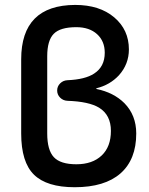

<svg xmlns="http://www.w3.org/2000/svg" viewBox="-20 -784 614 792"><path d="M288.1 -11.7Q172.9 -11.7 120.1 -63.5Q67.4 -115.2 67.4 -233.4V-539.1Q67.4 -762.7 290 -763.7Q390.6 -763.7 451.2 -712.4Q511.7 -661.1 511.7 -580.1Q511.7 -519.5 470.7 -473.6Q433.6 -433.6 377.9 -419.9Q377 -418.9 377 -418Q377 -417 377.9 -417Q449.2 -402.3 493.2 -358.4Q542 -308.6 542 -233.4Q542 -126 477.1 -68.8Q412.1 -11.7 288.1 -11.7ZM174.8 -551.8V-233.4Q174.8 -165 202.1 -135.7Q229.5 -106.4 294.9 -106.4Q361.3 -106.4 399.4 -142.6Q437.5 -178.7 437.5 -244.1Q437.5 -309.6 388.7 -339.8Q346.7 -365.2 257.8 -368.2Q240.2 -369.1 228 -381.3Q215.8 -393.6 215.8 -410.6Q215.8 -427.7 228 -439.9Q240.2 -452.1 257.8 -453.1Q331.1 -456.1 368.2 -480.5Q412.1 -508.8 412.1 -566.4Q412.1 -614.3 380.4 -643.1Q348.6 -671.9 294.9 -671.9Q228.5 -671.9 201.7 -644.5Q174.8 -617.2 174.8 -551.8Z"/></svg>

Font: Gen Jyuu Gothic Medium
Style: Regular
Weight: 500
Designer: [Source Han Sans]
Ryoko NISHIZUKA  (kana & ideographs); Paul D. Hunt (Latin, Greek & Cyrillic); Wenlong ZHANG  (bopomofo
Version: Version 1.002.20150607